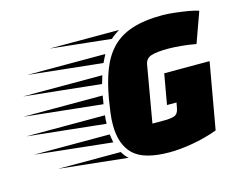

<svg xmlns="http://www.w3.org/2000/svg" viewBox="-309 -781 1168 936"><g transform="rotate(-15 275.5 -312.5)"><path d="M441 15Q311 15 258.5 -35.5Q206 -86 206 -185Q206 -213 210 -244.5Q214 -276 220 -312Q234 -393 257.5 -454.5Q281 -516 321 -557.5Q361 -599 423.5 -619.5Q486 -640 578 -640Q603 -640 638 -636Q673 -632 706 -626.5Q739 -621 757 -614L702 -461Q666 -468 627 -471.5Q588 -475 562 -475Q506 -475 477 -466Q448 -457 443 -425L394 -142H457Q486 -142 505 -148.5Q524 -155 529 -184L534 -211H486L513 -364H742L683 -30Q620 -7 555.5 4Q491 15 441 15ZM310 -592 4 -625H355Q343 -618 332 -610Q321 -602 310 -592ZM240 -489 -134 -529H260Q255 -519 250 -509.5Q245 -500 240 -489ZM207 -392 -181 -433H219ZM188 -295 -205 -337H195L192 -317Q191 -311 190 -305.5Q189 -300 188 -295ZM178 -199 -216 -241H181Q178 -219 178 -199ZM186 -103 -203 -145H179Q181 -134 182.5 -123.5Q184 -113 186 -103ZM239 -11 -107 -48H209Q222 -25 239 -11Z"/></g></svg>

Font: Faster One
Style: Regular
Weight: 400
Designer: Eduardo Rodriguez Tunni
Foundry: Eduardo Rodriguez Tunni
Version: Version 1.003; ttfautohint (v1.8.4.7-5d5b);gftools[0.9.23]